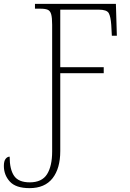

<svg xmlns="http://www.w3.org/2000/svg" viewBox="-29 -734 671 994"><path d="M124 240Q53 240 22 206Q-9 172 -9 125Q-9 100 0 88.5Q9 77 21 77Q21 143 44 176.5Q67 210 125 210Q188 210 214.5 168Q241 126 241 50V-606Q241 -642 236 -660Q231 -678 218 -683.5Q205 -689 180 -689H152V-714H571L576 -549H550L547 -605Q544 -648 534 -666Q524 -684 482 -684H283V-386H508V-355H283V48Q283 138 243 189Q203 240 124 240Z"/></svg>

Font: Noto Serif SemiCondensed ExtraLight
Style: Regular
Weight: 200
Width: 4
Designer: Monotype Design Team
Foundry: Monotype Imaging Inc.
Version: Version 2.014